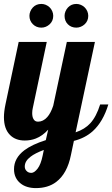

<svg xmlns="http://www.w3.org/2000/svg" viewBox="-28 -715 576 985"><path d="M140.6 -590.8Q123 -608.4 123 -633.8Q123 -645.5 127.7 -656.7Q132.3 -668 140.6 -676.8Q157.7 -694.8 184.1 -694.8Q208 -694.8 227.1 -676.8Q235.4 -668.5 240.2 -657.2Q245.1 -646 245.1 -633.8Q245.1 -607.9 227.1 -590.8Q208 -573.2 184.1 -573.2Q158.2 -573.2 140.6 -590.8ZM303.2 -633.8Q303.2 -645.5 307.9 -656.7Q312.5 -668 320.8 -676.8Q337.9 -694.8 363.8 -694.8Q376 -694.8 387.2 -689.9Q398.4 -685.1 406.7 -676.8Q415 -668.5 419.9 -657.2Q424.8 -646 424.8 -633.8Q424.8 -607.9 406.7 -590.8Q397.9 -582.5 386.7 -577.9Q375.5 -573.2 363.8 -573.2Q337.4 -573.2 320.3 -590.3Q303.2 -607.4 303.2 -633.8ZM77.1 225.6Q61.5 213.4 52.7 195.1Q43.9 176.8 43.9 152.8Q43.9 96.2 97.2 55.7Q137.2 25.9 207 3.9L219.2 -49.8Q189.9 -17.6 155.8 -4.4Q129.4 5.9 99.1 5.9Q51.3 5.9 23.4 -22.5Q-7.8 -53.7 -7.8 -113.8Q-7.8 -142.1 0 -179.2L67.9 -500H211.9L140.1 -160.2Q137.2 -147.9 137.2 -134.8Q137.2 -115.7 143.6 -104.5Q150.9 -90.8 167 -90.8Q193.4 -90.8 214.4 -114.3Q232.4 -134.3 245.1 -172.9L314.9 -500H459L359.9 -36.1Q407.2 -51.8 435.5 -83Q466.3 -116.7 485.8 -179.2H527.8Q501 -90.3 447.8 -42Q408.7 -6.8 351.1 7.8L335.9 80.1Q316.9 175.8 259.8 218.8Q218.3 250 155.8 250Q132.3 250 112.1 243.9Q91.8 237.8 77.1 225.6ZM165 149.9Q181.6 128.4 190.9 83L196.8 54.2Q151.4 71.3 128.9 88.9Q99.1 111.3 99.1 139.2Q99.1 152.3 107.4 161.1Q116.7 171.9 132.8 171.9Q147.9 171.9 165 149.9Z"/></svg>

Font: Pattaya
Style: Regular
Weight: 400
Designer: Pablo Impallari / Thai characters Designed by Thanarat Vachiruckul and Suppakit Chalermlarp
Foundry: Pablo Impallari
Version: Version 1.007;September 16, 2023;FontCreator 15.0.0.2934 64-